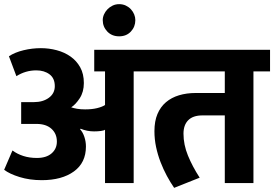

<svg xmlns="http://www.w3.org/2000/svg" viewBox="-20 -882 1321 925"><path d="M23 -611Q52 -630 93.5 -640Q135 -650 177 -650Q216 -650 253.5 -640Q291 -630 320 -609.5Q349 -589 366.5 -557.5Q384 -526 384 -482Q384 -439 364 -408.5Q344 -378 323 -365Q334 -361 351 -358Q368 -355 390 -355Q423 -355 447.5 -361Q472 -367 486 -376V-538H434V-642H704V-538H624V0H486V-257Q481 -253 466 -251Q451 -249 433 -249Q399 -249 368 -262L366 -259Q379 -245 386.5 -222.5Q394 -200 394 -176Q394 -98 336 -56Q278 -14 181 -14Q123 -14 74.5 -29Q26 -44 0 -64L40 -157Q63 -140 92.5 -130.5Q122 -121 158 -121Q203 -121 228.5 -143Q254 -165 254 -200Q254 -238 228 -261.5Q202 -285 156 -285H82V-390H143Q187 -390 215.5 -411Q244 -432 244 -467Q244 -505 218.5 -524Q193 -543 155 -543Q103 -543 59 -515Z M475 -785Q475 -799 481 -812.5Q487 -826 497.5 -837Q508 -848 522.5 -855Q537 -862 554 -862Q572 -862 586.5 -855Q601 -848 611 -837Q621 -826 626.5 -812.5Q632 -799 632 -785Q632 -753 610.5 -730Q589 -707 554 -707Q519 -707 497 -730Q475 -753 475 -785Z M955 -326Q910 -326 887 -303Q864 -280 864 -238Q864 -185 885.5 -132.5Q907 -80 942 -26L819 23Q801 -3 784 -34.5Q767 -66 753.5 -101Q740 -136 732 -173.5Q724 -211 724 -250Q724 -298 738.5 -332.5Q753 -367 779.5 -389.5Q806 -412 842.5 -423Q879 -434 923 -434H1063V-538H684V-642H1281V-538H1201V0H1063V-326Z"/></svg>

Font: Ek Mukta ExtraBold
Style: Regular
Weight: 800
Designer: Girish Dalvi and Yashodeep Gholap
Foundry: Ek Type
Version: Version 2.538;PS 1.002;hotconv 16.6.51;makeotf.lib2.5.65220;